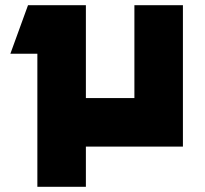

<svg xmlns="http://www.w3.org/2000/svg" viewBox="-20 -565 790 740"><path d="M20 -358 88 -545H311V-187H498V-545H685V0H311V155H124V-358Z"/></svg>

Font: Clickuper
Style: Bold
Weight: 700
Designer: Denis Ignatov
Foundry: Denis Ignatov
Version: Version 1.10 April 16, 2021